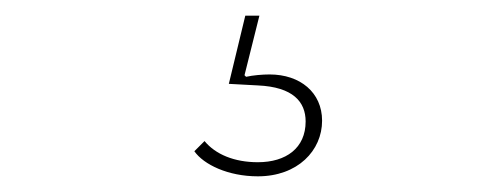

<svg xmlns="http://www.w3.org/2000/svg" viewBox="-20 -23 640 245"><path d="M309 202C360 202 391 169 391 131C391 95 363 72 324 72C315 72 303 73 294 75L292 73L311 -3H293L272 84L309 86C354 88 370 107 370 132C370 166 345 184 309 184C279 184 255 174 241 157L228 170C240 187 271 202 309 202Z"/></svg>

Font: IBM Plex Arabic Thin
Style: Regular
Weight: 100
Designer: Mike Abbink, Paul van der Laan, Pieter van Rosmalen, Wael Morcos, Khajak Apelian
Foundry: Bold Monday
Version: Version 1.0